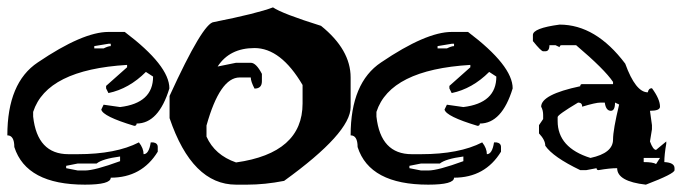

<svg xmlns="http://www.w3.org/2000/svg" viewBox="-20 -503 1867 523"><path d="M275.4 -416H319.8Q441.4 -324.2 441.4 -262.2Q412.1 -166.5 352.1 -166.5Q352.1 -160.2 345.7 -160.2Q259.8 -186 255.9 -204.6L262.2 -217.8L307.1 -211.4Q397 -222.2 397 -294.4L377.4 -307.1Q331.5 -261.2 275.4 -249.5L269 -262.2V-269L326.2 -319.8V-326.2Q107.4 -313 70.3 -198.2V-185.5Q81.5 -83 166.5 -83H191.9Q295.9 -83 358.4 -115.2Q371.1 -99.1 371.1 -83Q385.7 -83 390.6 -115.2H397Q409.7 -113.3 409.7 -102.5V-89.8Q366.2 -19 281.7 -19Q281.7 0 211.4 0Q51.8 0 19 -102.5Q19 -134.3 0 -134.3Q0 -277.8 83 -333Q205.6 -416 275.4 -416ZM236.8 -377.4V-371.1H262.2Q274.9 -377.4 281.7 -377.4V-383.8H275.4ZM243.2 -57.6H191.9L160.2 -51.3V-44.9L191.9 -38.6H211.4Q237.8 -38.6 307.1 -64V-76.7Q258.8 -70.3 243.2 -57.6Z M723.6 -482.9Q748.5 -465.8 854.5 -432.6Q935.1 -367.7 935.1 -292V-211.4Q935.1 -141.1 753.9 -10.3Q701.2 0 653.3 0H623Q503.4 0 441.9 -181.2V-241.7Q533.2 -441.4 562.5 -442.9Q680.2 -466.3 723.6 -482.9ZM572.8 -321.8 623 -332H663.1Q677.7 -332 693.4 -301.8V-281.7Q693.4 -261.7 673.3 -261.7Q663.1 -281.2 663.1 -292H632.8Q579.1 -292 542.5 -161.1V-130.9Q564.9 -80.6 623 -60.5Q804.2 -85.9 804.2 -221.2V-271.5Q745.1 -372.1 673.3 -372.1Q605.5 -372.1 572.8 -321.8Z M1210.4 -416H1254.9Q1376.5 -324.2 1376.5 -262.2Q1347.2 -166.5 1287.1 -166.5Q1287.1 -160.2 1280.8 -160.2Q1194.8 -186 1190.9 -204.6L1197.3 -217.8L1242.2 -211.4Q1332 -222.2 1332 -294.4L1312.5 -307.1Q1266.6 -261.2 1210.4 -249.5L1204.1 -262.2V-269L1261.2 -319.8V-326.2Q1042.5 -313 1005.4 -198.2V-185.5Q1016.6 -83 1101.6 -83H1127Q1231 -83 1293.5 -115.2Q1306.2 -99.1 1306.2 -83Q1320.8 -83 1325.7 -115.2H1332Q1344.7 -113.3 1344.7 -102.5V-89.8Q1301.3 -19 1216.8 -19Q1216.8 0 1146.5 0Q986.8 0 954.1 -102.5Q954.1 -134.3 935.1 -134.3Q935.1 -277.8 1018.1 -333Q1140.6 -416 1210.4 -416ZM1171.9 -377.4V-371.1H1197.3Q1210 -377.4 1216.8 -377.4V-383.8H1210.4ZM1178.2 -57.6H1127L1095.2 -51.3V-44.9L1127 -38.6H1146.5Q1172.9 -38.6 1242.2 -64V-76.7Q1193.8 -70.3 1178.2 -57.6Z M1504.4 -436Q1603 -436 1683.1 -329.6Q1711.4 -251.5 1744.6 -251.5Q1746.6 -262.7 1755.9 -262.7Q1777.8 -232.9 1777.8 -212.4Q1777.8 -201.2 1750.5 -201.2L1755.9 -162.1V-150.9L1750.5 -117.7Q1758.8 -94.7 1767.1 -94.7L1794.9 -117.7V-111.8Q1789.6 -81.5 1789.6 -61.5Q1817.4 -60.1 1817.4 -44.9V-39.6Q1817.4 -29.8 1739.3 0Q1661.1 -8.8 1661.1 -44.9Q1640.6 -44.9 1610.4 -39.6Q1605 -39.6 1605 -44.9L1577.1 -39.6H1560.5Q1486.3 -75.2 1465.3 -106Q1465.3 -121.6 1448.2 -139.6V-162.1L1459.5 -178.7V-189.9Q1459.5 -202.6 1454.1 -212.4Q1454.1 -245.6 1560.5 -268.1Q1560.5 -273.9 1565.9 -273.9H1649.9V-279.8Q1627 -314 1549.3 -379.9H1510.3Q1504.4 -379.9 1504.4 -374.5L1493.2 -379.9H1476.6Q1476.6 -363.3 1465.3 -363.3H1459.5Q1454.1 -363.3 1431.6 -391.1V-407.7Q1431.6 -426.3 1504.4 -436ZM1554.7 -223.6Q1499 -190.4 1499 -184.1V-173.3Q1499 -100.6 1588.4 -72.8Q1649.9 -85.9 1649.9 -123Q1649.9 -149.4 1666.5 -218.3L1655.3 -223.6Q1655.3 -201.2 1644 -201.2Q1630.4 -201.2 1627.4 -223.6H1616.2Q1602.5 -223.6 1565.9 -212.4Q1565.9 -223.6 1554.7 -223.6ZM1733.4 -72.8V-61.5Q1758.8 -61.5 1767.1 -56.2L1777.8 -72.8Z"/></svg>

Font: Otrack
Style: Regular
Weight: 400
Designer: Sodina
Foundry: Sodina
Version: Version 2.10 June 16, 2016